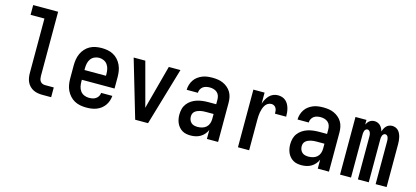

<svg xmlns="http://www.w3.org/2000/svg" viewBox="-61 -1200 3622 1673"><g transform="rotate(15 1750.0 -363.5)"><path d="M354 0Q334 0 313 -3.5Q292 -7 273.5 -16Q255 -25 240 -40Q225 -55 216 -74Q207 -93 203.5 -113.5Q200 -134 200 -155V-647H75V-735H300V-155Q300 -142 302.5 -130Q305 -118 312 -108Q319 -98 330.5 -93Q342 -88 354 -88H434V0Z M752 8Q725 8 697.5 3Q670 -2 646 -15Q622 -28 603.5 -48.5Q585 -69 573 -93.5Q561 -118 556.5 -145.5Q552 -173 552 -200V-320Q552 -347 556.5 -374Q561 -401 572.5 -426Q584 -451 602.5 -471.5Q621 -492 645 -505Q669 -518 696 -523Q723 -528 750 -528Q777 -528 804 -523Q831 -518 855 -505Q879 -492 897.5 -471.5Q916 -451 927.5 -426Q939 -401 943.5 -374Q948 -347 948 -320V-216H653V-200Q653 -178 657.5 -156Q662 -134 675 -116Q688 -98 709 -89Q730 -80 752 -80Q768 -80 784 -83Q800 -86 813.5 -95Q827 -104 835.5 -118Q844 -132 845 -149H946Q944 -125 936.5 -103Q929 -81 915.5 -62Q902 -43 883.5 -29Q865 -15 843 -6.5Q821 2 798 5Q775 8 752 8ZM847 -304V-320Q847 -342 842.5 -363.5Q838 -385 825.5 -403Q813 -421 792.5 -430.5Q772 -440 750 -440Q728 -440 707.5 -430.5Q687 -421 674.5 -403Q662 -385 657.5 -363.5Q653 -342 653 -320V-304Z M1192 0 1039 -520H1144L1237 -173Q1240 -161 1243.5 -148Q1247 -135 1250 -123Q1253 -135 1256.5 -148Q1260 -161 1263 -173L1356 -520H1461L1308 0Z M1693 8Q1674 8 1654.5 4.5Q1635 1 1618 -9Q1601 -19 1588 -34Q1575 -49 1567 -67Q1559 -85 1555.5 -104Q1552 -123 1552 -143Q1552 -169 1558.5 -194.5Q1565 -220 1581 -241Q1597 -262 1619 -276.5Q1641 -291 1666 -299Q1691 -307 1717 -310Q1743 -313 1769 -313H1839V-354Q1839 -372 1833.5 -389Q1828 -406 1814.5 -418Q1801 -430 1783.5 -435Q1766 -440 1749 -440Q1732 -440 1716 -436.5Q1700 -433 1687 -423.5Q1674 -414 1666.5 -399Q1659 -384 1659 -368Q1659 -368 1659 -368Q1659 -368 1659 -368H1558Q1558 -368 1558 -368Q1558 -368 1558 -368Q1558 -391 1565 -414Q1572 -437 1585 -456.5Q1598 -476 1616.5 -490Q1635 -504 1657 -513Q1679 -522 1702 -525Q1725 -528 1749 -528Q1773 -528 1797.5 -524.5Q1822 -521 1844.5 -511Q1867 -501 1886 -485Q1905 -469 1917.5 -448Q1930 -427 1935 -402.5Q1940 -378 1940 -354V0H1839V-81Q1830 -60 1815 -42.5Q1800 -25 1780.5 -13.5Q1761 -2 1738.5 3Q1716 8 1693 8ZM1733 -80Q1754 -80 1774.5 -86Q1795 -92 1810 -105.5Q1825 -119 1832 -139Q1839 -159 1839 -180V-225H1769Q1756 -225 1743 -224Q1730 -223 1717.5 -220Q1705 -217 1693.5 -212Q1682 -207 1672 -198.5Q1662 -190 1657.5 -178Q1653 -166 1653 -153Q1653 -137 1658.5 -122.5Q1664 -108 1675.5 -97.5Q1687 -87 1702.5 -83.5Q1718 -80 1733 -80Z M2119 0V-520H2220V-420Q2226 -440 2236.5 -459.5Q2247 -479 2262 -495Q2277 -511 2297.5 -519.5Q2318 -528 2340 -528Q2359 -528 2377 -522.5Q2395 -517 2409.5 -504.5Q2424 -492 2433 -475.5Q2442 -459 2447 -441Q2452 -423 2454 -404Q2456 -385 2456 -366H2355Q2355 -379 2353.5 -391.5Q2352 -404 2346 -415.5Q2340 -427 2328.5 -433.5Q2317 -440 2305 -440Q2287 -440 2272 -431Q2257 -422 2248 -407.5Q2239 -393 2233.5 -376.5Q2228 -360 2225 -343.5Q2222 -327 2221 -310Q2220 -293 2220 -276V0Z M2693 8Q2674 8 2654.5 4.5Q2635 1 2618 -9Q2601 -19 2588 -34Q2575 -49 2567 -67Q2559 -85 2555.5 -104Q2552 -123 2552 -143Q2552 -169 2558.5 -194.5Q2565 -220 2581 -241Q2597 -262 2619 -276.5Q2641 -291 2666 -299Q2691 -307 2717 -310Q2743 -313 2769 -313H2839V-354Q2839 -372 2833.5 -389Q2828 -406 2814.5 -418Q2801 -430 2783.5 -435Q2766 -440 2749 -440Q2732 -440 2716 -436.5Q2700 -433 2687 -423.5Q2674 -414 2666.5 -399Q2659 -384 2659 -368Q2659 -368 2659 -368Q2659 -368 2659 -368H2558Q2558 -368 2558 -368Q2558 -368 2558 -368Q2558 -391 2565 -414Q2572 -437 2585 -456.5Q2598 -476 2616.5 -490Q2635 -504 2657 -513Q2679 -522 2702 -525Q2725 -528 2749 -528Q2773 -528 2797.5 -524.5Q2822 -521 2844.5 -511Q2867 -501 2886 -485Q2905 -469 2917.5 -448Q2930 -427 2935 -402.5Q2940 -378 2940 -354V0H2839V-81Q2830 -60 2815 -42.5Q2800 -25 2780.5 -13.5Q2761 -2 2738.5 3Q2716 8 2693 8ZM2733 -80Q2754 -80 2774.5 -86Q2795 -92 2810 -105.5Q2825 -119 2832 -139Q2839 -159 2839 -180V-225H2769Q2756 -225 2743 -224Q2730 -223 2717.5 -220Q2705 -217 2693.5 -212Q2682 -207 2672 -198.5Q2662 -190 2657.5 -178Q2653 -166 2653 -153Q2653 -137 2658.5 -122.5Q2664 -108 2675.5 -97.5Q2687 -87 2702.5 -83.5Q2718 -80 2733 -80Z M3040 0V-520H3139V-478Q3144 -488 3150.5 -497.5Q3157 -507 3166.5 -514Q3176 -521 3187 -524.5Q3198 -528 3210 -528Q3210 -528 3210 -528Q3210 -528 3210 -528Q3225 -528 3239 -522.5Q3253 -517 3263.5 -506.5Q3274 -496 3280.5 -483Q3287 -470 3291 -456Q3295 -470 3301.5 -483Q3308 -496 3318 -506.5Q3328 -517 3342 -522.5Q3356 -528 3370 -528Q3371 -528 3371 -528Q3371 -528 3371 -528Q3386 -528 3401 -522Q3416 -516 3426.5 -504.5Q3437 -493 3443.5 -478.5Q3450 -464 3453.5 -449Q3457 -434 3458.5 -418.5Q3460 -403 3460 -387V0H3361V-387Q3361 -396 3360 -404.5Q3359 -413 3356 -421.5Q3353 -430 3346 -436Q3339 -442 3330 -442Q3322 -442 3315 -436Q3308 -430 3304.5 -421.5Q3301 -413 3300 -404.5Q3299 -396 3299 -387V0H3201V-387Q3201 -396 3200 -404.5Q3199 -413 3195.5 -421.5Q3192 -430 3185 -436Q3178 -442 3170 -442Q3161 -442 3154 -436Q3147 -430 3144 -421.5Q3141 -413 3140 -404.5Q3139 -396 3139 -387V0Z"/></g></svg>

Font: Iosevka SS04 Semibold
Style: Regular
Weight: 600
Monospace: yes
Designer: Belleve Invis
Foundry: Belleve Invis
Version: Version 19.0.0; ttfautohint (v1.8.4)